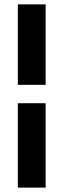

<svg xmlns="http://www.w3.org/2000/svg" viewBox="-20 -731 292 883"><path d="M189.9 -340.8H62V-710.9H189.9ZM62 131.8V-256.3H189.9V131.8Z"/></svg>

Font: MAUL Condensed Bold
Style: Condensed Bold
Weight: 700
Designer: MAUL
Version: Version 1.0; 2020; ttfautohint (v1.8.3)